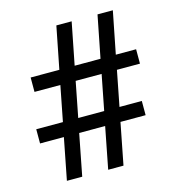

<svg xmlns="http://www.w3.org/2000/svg" viewBox="-106 -802 820 893"><g transform="rotate(-15 304.0 -355.5)"><path d="M106.4 0 145.5 -200.2H30.8V-268.6H159.2L192.4 -438.5H67.9V-507.8H206.1L246.1 -710.9H319.8L279.8 -507.8H404.3L444.3 -710.9H518.1L478 -507.8H575.7V-438.5H464.8L431.6 -268.6H539.1V-200.2H418L378.9 0H305.2L344.2 -200.2H219.2L180.2 0ZM232.9 -268.6H357.9L391.1 -438.5H266.1Z"/></g></svg>

Font: Roboto Slab
Style: Regular
Weight: 400
Designer: Google
Version: Version 2.000; ttfautohint (v1.8.1.43-b0c9)